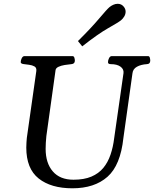

<svg xmlns="http://www.w3.org/2000/svg" viewBox="-20 -993 824 1027"><path d="M367.2 14.2Q252.9 14.2 186.8 -38.3Q120.6 -90.8 120.6 -203.6Q120.6 -217.8 121.6 -231.2Q122.6 -244.6 123.5 -255.4L174.3 -613.3Q176.3 -630.9 164.3 -637.7Q152.3 -644.5 135.5 -646.5Q118.7 -648.4 105.2 -650.4Q91.8 -652.3 90.8 -660.2Q90.8 -670.9 96.4 -681.9Q102.1 -692.9 111.3 -692.9H367.7Q375 -692.9 377.7 -684.6Q380.4 -676.3 380.4 -668.5Q380.4 -651.4 361.8 -649.9Q344.7 -648.4 325.7 -645.3Q306.6 -642.1 293 -635.7Q279.3 -629.4 277.3 -618.7L228 -265.1Q226.1 -246.6 225.1 -229.5Q224.1 -212.4 224.1 -196.8Q224.1 -120.6 262.5 -76.2Q300.8 -31.7 373 -31.7Q429.7 -31.7 468.8 -48.3Q507.8 -64.9 532.5 -94.7Q557.1 -124.5 571 -165.3Q585 -206.1 590.8 -254.4L640.6 -602.1Q643.1 -623 624.5 -636.5Q606 -649.9 572.8 -649.9Q557.6 -649.9 557.6 -660.2Q557.6 -670.9 563.2 -681.9Q568.8 -692.9 578.1 -692.9H771.5Q779.3 -692.9 781.5 -684.1Q783.7 -675.3 783.7 -668.9Q783.7 -650.4 765.6 -649.9Q733.9 -647.9 712.4 -636Q690.9 -624 688.5 -600.6L640.1 -255.4Q624.5 -108.9 554.9 -47.4Q485.4 14.2 367.2 14.2ZM419.9 -745.1 397 -773.4Q467.3 -842.8 510 -893.6Q552.7 -944.3 565.9 -955.1Q574.7 -962.4 586.2 -967.5Q597.7 -972.7 609.9 -972.7Q629.9 -972.7 642.6 -956.5Q651.9 -944.8 651.9 -930.7Q651.9 -917 644.5 -904.8Q637.2 -892.6 627 -884.3Q613.8 -873.5 559.3 -842.8Q504.9 -812 419.9 -745.1Z"/></svg>

Font: Gelasio
Style: Italic
Weight: 400
Italic angle: -8.5°
Designer: Eben Sorkin
Foundry: Eben Sorkin
Version: Version 1.008